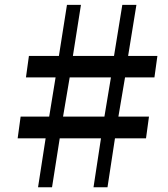

<svg xmlns="http://www.w3.org/2000/svg" viewBox="-20 -790 710 810"><path d="M172.5 -206.5H54.5L67 -298H187.5L214.5 -463.5H89.5L102 -554H228.5L262.5 -769.5H321.5L287.5 -554H461L496 -769.5H555.5L520.5 -554H644L631.5 -463.5H507.5L479.5 -298H608.5L596 -206.5H465L433.5 0H374.5L406 -206.5H232L199.5 0H140.5ZM420.5 -298 448 -463.5H274L246 -298Z"/></svg>

Font: Merriweather Light 18pt
Style: Bold Italic
Weight: 700
Italic angle: -7.8°
Version: Version 2.101